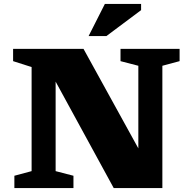

<svg xmlns="http://www.w3.org/2000/svg" viewBox="-20 -955 972 975"><path d="M140.5 -86V-614.5L46.5 -644.5V-707H404L682.5 -201.5V-621L592 -644.5V-707H892V-644.5L804.5 -621V0H557.5L262.5 -540.5V-86L353 -62.5V0H53V-62.5ZM430 -772 512.5 -935H696.5V-903.5L520.5 -772Z"/></svg>

Font: Newsreader Caption
Style: Bold
Weight: 700
Designer: Hugues Gentile
Foundry: Production Type
Version: Version 1.001